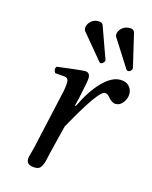

<svg xmlns="http://www.w3.org/2000/svg" viewBox="-104 -728 637 806"><g transform="rotate(15 214.5 -324.5)"><path d="M221.2 -285.2 225.1 -284.2Q258.3 -355 299.1 -397Q339.8 -439 377 -439Q402.8 -439 416 -424.6Q429.2 -410.2 429.2 -392.1Q429.2 -371.1 416 -353.5Q402.8 -335.9 383.8 -335.9Q367.7 -335.9 350.1 -356.9Q340.3 -369.1 329.1 -369.1Q301.3 -369.1 202.1 -189L172.9 -71.8Q170.9 -64.5 167.7 -48.8Q164.6 -33.2 162.4 -25.6Q160.2 -18.1 155.5 -8.3Q150.9 1.5 144 5.6Q137.2 9.8 127 9.8Q88.9 9.8 88.9 -17.1Q88.9 -23.9 91.1 -32.5Q93.3 -41 96.7 -52.7Q100.1 -64.5 101.6 -71.8L157.2 -320.8Q164.1 -348.6 164.1 -372.1Q164.1 -390.1 146 -392.1L106 -395Q94.7 -411.1 105 -422.9Q207 -436 225.1 -436Q246.6 -436 246.6 -411.1Q246.6 -397 229.5 -320.3ZM223.6 -652.8Q241.7 -652.8 245.6 -642.1L295.4 -502.9Q296.4 -502 295.4 -499Q293.9 -492.7 288.3 -488.8Q282.7 -484.9 279.8 -484.9Q275.9 -484.9 273.4 -487.8L181.6 -598.1Q176.3 -606.4 178.7 -617.2Q181.6 -631.3 194.3 -642.1Q207 -652.8 223.6 -652.8ZM360.8 -659.2Q377.4 -659.2 381.3 -645L415 -502Q415.5 -499 415 -496.1Q414.6 -492.7 409.9 -487.8Q405.3 -482.9 398.4 -482.9Q394.5 -482.9 391.6 -485.8L314.5 -606.9Q309.6 -612.8 311.5 -623Q314 -636.2 326.7 -647.7Q339.4 -659.2 360.8 -659.2Z"/></g></svg>

Font: Linux Libertine
Style: Italic
Weight: 400
Italic angle: -12°
Designer: Philipp H. Poll
Foundry: Philipp H. Poll
Version: Version 5.1.6 ; ttfautohint (v0.9)